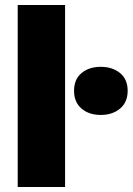

<svg xmlns="http://www.w3.org/2000/svg" viewBox="-20 -750 532 770"><path d="M241 -730H51V0H241ZM277 -386Q277 -340 307 -314.5Q337 -289 384 -289Q431 -289 461.5 -314.5Q492 -340 492 -386Q492 -432 461.5 -457Q431 -482 384 -482Q337 -482 307 -457Q277 -432 277 -386Z"/></svg>

Font: Geom Black
Style: Bold
Weight: 900
Version: Version 1.102